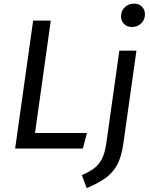

<svg xmlns="http://www.w3.org/2000/svg" viewBox="-20 -800 807 1034"><path d="M158.5 -689.1H253.5L168.6 -83.7H448.4L426.2 0H61.5ZM447 213.1 420.8 143.4Q456.8 127.5 483.3 109Q509.8 90.5 527.3 58.5Q544.8 26.5 552.7 -29.4L622.7 -527.1H714.7L644.7 -29.5Q634.7 44.7 610.1 88.9Q585.4 133 545.7 160.6Q506 188.2 447 213.1ZM691.1 -654.6Q663.9 -654.6 647.8 -671.2Q631.7 -687.8 631.7 -712Q631.7 -741.2 651.9 -760.8Q672 -780.5 701.3 -780.5Q728.4 -780.5 744.5 -763.9Q760.6 -747.3 760.6 -723.1Q760.6 -693.9 740.5 -674.3Q720.3 -654.6 691.1 -654.6Z"/></svg>

Font: Fira Sans Variable
Style: Italic
Weight: 397
Italic angle: -8°
Designer: Carrois Corporate & Edenspiekermann AG
Foundry: Carrois Corporate GbR & Edenspiekermann AG
Version: Version 4.202